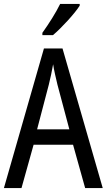

<svg xmlns="http://www.w3.org/2000/svg" viewBox="-20 -963 547 983"><path d="M388 -934V-943H288C266 -898 232 -844 197 -795V-783H251C294 -819 363 -894 388 -934ZM416 0H506L300 -715H205L0 0H90L152 -222H354ZM274 -530 335 -301H170L230 -530C238 -562 246 -600 252 -634C256 -605 267 -560 274 -530Z"/></svg>

Font: Noto Sans Arabic UI Cn
Style: Regular
Weight: 400
Width: 3
Designer: Monotype Design Team, Nadine Chahine and Nizar Qandah
Foundry: Monotype Imaging Inc.
Version: Version 2.010